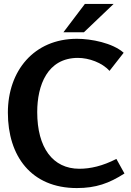

<svg xmlns="http://www.w3.org/2000/svg" viewBox="-20 -943 664 975"><path d="M411 -923 302 -779H406L557 -923ZM370 12C467 12 534 -12 612 -62L571 -136C501 -100 439 -86 383 -86C248 -86 169 -193 169 -374C169 -509 220 -649 376 -649C431 -649 499 -625 536 -583L608 -675C552 -725 443 -746 371 -746C152 -746 20 -583 20 -371C20 -151 138 12 370 12Z"/></svg>

Font: Rosario
Style: Bold
Weight: 700
Designer: Hector Gatti
Foundry: Omnibus Type
Version: Version 1.100